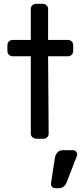

<svg xmlns="http://www.w3.org/2000/svg" viewBox="-20 -730 440 1010"><path d="M312 60H364Q373 60 379.5 66.5Q386 73 386 82Q386 86 385 89L331 228Q319 260 288 260H270Q261 260 254.5 253.5Q248 247 248 238V236L269 99Q272 83 282.5 71.5Q293 60 312 60ZM142 -26Q142 -15 151.5 -7.5Q161 0 172 0H209Q220 0 228 -8Q236 -16 236 -27L233 -434H338Q349 -434 357 -442Q365 -450 365 -461V-493Q365 -504 357 -512Q349 -520 338 -520H233V-683Q233 -694 225 -702Q217 -710 206 -710H169Q158 -710 150 -702Q142 -694 142 -683V-520H46Q35 -520 27 -512Q19 -504 19 -493V-461Q19 -450 27 -442Q35 -434 46 -434H142Z"/></svg>

Font: Contemporary
Style: Regular
Weight: 400
Designer: Victor Tran
Foundry: Victor Tran
Version: Version 1.100